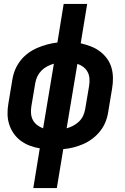

<svg xmlns="http://www.w3.org/2000/svg" viewBox="-20 -755 640 980"><path d="M150 205 183 2Q157 -2 132 -11.5Q107 -21 86 -36.5Q65 -52 50 -73.5Q35 -95 27 -120Q19 -145 18.5 -172.5Q18 -200 23 -228L43 -348Q47 -374 57 -398.5Q67 -423 84 -445Q101 -467 123.5 -483.5Q146 -500 170.5 -510.5Q195 -521 221 -528Q247 -535 273 -538L305 -735H425L392 -534Q418 -528 443 -518.5Q468 -509 489 -493.5Q510 -478 525.5 -457Q541 -436 548.5 -411Q556 -386 556.5 -358Q557 -330 552 -302L532 -182Q528 -156 518 -131.5Q508 -107 491 -85.5Q474 -64 451.5 -47Q429 -30 404.5 -19.5Q380 -9 354.5 -2.5Q329 4 303 6L270 205ZM200 -100 255 -430Q238 -425 221.5 -416.5Q205 -408 192 -395Q179 -382 171 -365.5Q163 -349 160 -331L140 -212Q137 -193 138.5 -175Q140 -157 148 -142Q156 -127 170 -116.5Q184 -106 200 -100ZM320 -100Q338 -105 354 -113.5Q370 -122 383.5 -135Q397 -148 404.5 -164.5Q412 -181 415 -199L435 -318Q438 -337 436.5 -355Q435 -373 427 -388Q419 -403 405 -413.5Q391 -424 375 -429Z"/></svg>

Font: Iosevka Curly Extended Oblique
Style: Bold
Weight: 700
Width: 7
Italic angle: -9°
Monospace: yes
Designer: Belleve Invis
Foundry: Belleve Invis
Version: Version 11.1.0; ttfautohint (v1.8.3)